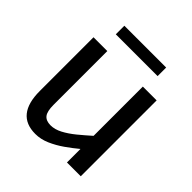

<svg xmlns="http://www.w3.org/2000/svg" viewBox="-194 -838 984 984"><g transform="rotate(45 298.0 -346.5)"><path d="M215.5 11.5Q76.5 11.5 76.5 -160.5V-550H176.5V-160.5Q176.5 -112.5 191.8 -93.8Q207 -75 239.5 -75Q270 -75 302.2 -92Q334.5 -109 367.8 -136.2Q401 -163.5 434 -193V-550H534V0H434V-98Q403.5 -72.5 367.5 -47.2Q331.5 -22 293 -5.2Q254.5 11.5 215.5 11.5ZM146.5 -703.5H449.5V-641.5H146.5Z"/></g></svg>

Font: Junction Medium
Style: Regular
Weight: 500
Designer: Caroline Hadilaksono
Foundry: Caroline Hadilaksono, Tyler Finck, The League of Moveable Type
Version: Version 2.000; ttfautohint (v1.8.3)